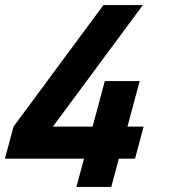

<svg xmlns="http://www.w3.org/2000/svg" viewBox="-36 -740 671 760"><path d="M266.5 0H404.5L434.5 -112H498.5L532.6 -239H468.6L516.8 -419H378.8L330.6 -239H173.6L529.5 -720H373.5L17.6 -239L-16.5 -112H296.5Z"/></svg>

Font: Manrope
Style: ExtraBoldItalic
Weight: 800
Italic angle: -15°
Designer: Mikhail Sharanda
Foundry: Mikhail Sharanda
Version: Version 4.502;hotconv 1.0.109;makeotfexe 2.5.65596